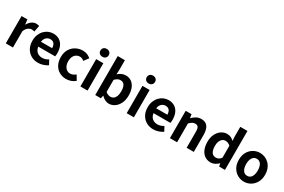

<svg xmlns="http://www.w3.org/2000/svg" viewBox="120 -2101 5033 3405"><g transform="rotate(30 2636.0 -398.5)"><path d="M79.3 0V-559.8H199L210.4 -460.8H213.2Q243.9 -515.8 286.2 -544.7Q328.5 -573.5 372.3 -573.5Q395.7 -573.5 410.4 -570.4Q425.2 -567.2 437.4 -561.8L412.8 -435.2Q397.4 -439.4 384.5 -441.8Q371.6 -444.2 353.3 -444.2Q321.4 -444.2 285.7 -419.3Q250 -394.4 226 -333.6V0Z M743.4 13.8Q664.9 13.8 601.7 -21.2Q538.5 -56.1 501.4 -121.9Q464.2 -187.7 464.2 -279.9Q464.2 -348.1 485.8 -402.2Q507.4 -456.3 544.6 -494.8Q581.8 -533.2 628.5 -553.4Q675.3 -573.5 724.7 -573.5Q802.1 -573.5 854 -539.3Q905.9 -505.1 932.4 -444.7Q958.8 -384.4 958.8 -306.4Q958.8 -285.9 956.9 -267.6Q954.9 -249.4 952.1 -238.4H606.7Q612.9 -192.8 634.2 -162.1Q655.4 -131.4 688.1 -115.5Q720.8 -99.6 762.6 -99.6Q796.6 -99.6 827 -109.4Q857.3 -119.3 888.1 -138.2L937.6 -47.9Q896.7 -19.8 846 -3Q795.4 13.8 743.4 13.8ZM604.4 -336.9H833.3Q833.3 -393.2 807.4 -426.7Q781.6 -460.2 727.1 -460.2Q698 -460.2 672.2 -446.4Q646.4 -432.6 628.4 -405.4Q610.4 -378.2 604.4 -336.9Z M1317.8 13.8Q1240.7 13.8 1179 -21.1Q1117.3 -55.9 1081.2 -121.7Q1045.2 -187.5 1045.2 -279.9Q1045.2 -372.8 1084.8 -438.4Q1124.4 -503.9 1189.8 -538.7Q1255.1 -573.5 1330.5 -573.5Q1383 -573.5 1423.1 -556.2Q1463.2 -538.8 1493.9 -511.4L1424.1 -417.6Q1403.6 -435.6 1382.9 -444.8Q1362.2 -454 1339.1 -454Q1296.4 -454 1263.9 -432.3Q1231.3 -410.7 1213.4 -371.7Q1195.5 -332.7 1195.5 -279.9Q1195.5 -227.4 1213.5 -188.2Q1231.5 -148.9 1262.7 -127.3Q1293.9 -105.8 1333.7 -105.8Q1364.4 -105.8 1392 -118.8Q1419.7 -131.9 1443 -150.9L1501.4 -53.9Q1461.4 -18.6 1412.8 -2.4Q1364.2 13.8 1317.8 13.8Z M1607.3 0V-559.8H1754V0ZM1680.9 -650.6Q1642.2 -650.6 1619 -672.6Q1595.7 -694.5 1595.7 -731.4Q1595.7 -767.1 1619 -789Q1642.2 -810.8 1680.9 -810.8Q1718.5 -810.8 1742.2 -789Q1766 -767.1 1766 -731.4Q1766 -694.5 1742.2 -672.6Q1718.5 -650.6 1680.9 -650.6Z M2191.7 13.8Q2154.7 13.8 2115.7 -5Q2076.7 -23.8 2042.9 -59.2H2038.3L2026.3 0H1911.3V-797.9H2058V-596.7L2053.5 -507Q2087.4 -537.4 2127.6 -555.5Q2167.8 -573.5 2209 -573.5Q2277.9 -573.5 2327.3 -538.5Q2376.6 -503.4 2403.1 -439.5Q2429.6 -375.6 2429.6 -289.7Q2429.6 -193.7 2395.6 -125.4Q2361.5 -57.1 2307.3 -21.7Q2253.2 13.8 2191.7 13.8ZM2159.6 -107.4Q2193 -107.4 2220.1 -126.9Q2247.2 -146.4 2262.9 -186.2Q2278.5 -226.1 2278.5 -286.6Q2278.5 -340.3 2266.9 -377.5Q2255.2 -414.6 2231.1 -433.9Q2207.1 -453.2 2167.8 -453.2Q2139.5 -453.2 2113.1 -439Q2086.7 -424.9 2058 -395.7V-148.7Q2083.5 -125.3 2110.4 -116.3Q2137.2 -107.4 2159.6 -107.4Z M2555.3 0V-559.8H2702V0ZM2628.9 -650.6Q2590.2 -650.6 2567 -672.6Q2543.7 -694.5 2543.7 -731.4Q2543.7 -767.1 2567 -789Q2590.2 -810.8 2628.9 -810.8Q2666.5 -810.8 2690.2 -789Q2714 -767.1 2714 -731.4Q2714 -694.5 2690.2 -672.6Q2666.5 -650.6 2628.9 -650.6Z M3103.4 13.8Q3024.9 13.8 2961.7 -21.2Q2898.5 -56.1 2861.4 -121.9Q2824.2 -187.7 2824.2 -279.9Q2824.2 -348.1 2845.8 -402.2Q2867.4 -456.3 2904.6 -494.8Q2941.8 -533.2 2988.5 -553.4Q3035.3 -573.5 3084.7 -573.5Q3162.1 -573.5 3214 -539.3Q3265.9 -505.1 3292.4 -444.7Q3318.8 -384.4 3318.8 -306.4Q3318.8 -285.9 3316.9 -267.6Q3314.9 -249.4 3312.1 -238.4H2966.7Q2972.9 -192.8 2994.2 -162.1Q3015.4 -131.4 3048.1 -115.5Q3080.8 -99.6 3122.6 -99.6Q3156.6 -99.6 3187 -109.4Q3217.3 -119.3 3248.1 -138.2L3297.6 -47.9Q3256.7 -19.8 3206 -3Q3155.4 13.8 3103.4 13.8ZM2964.4 -336.9H3193.3Q3193.3 -393.2 3167.4 -426.7Q3141.6 -460.2 3087.1 -460.2Q3058 -460.2 3032.2 -446.4Q3006.4 -432.6 2988.4 -405.4Q2970.4 -378.2 2964.4 -336.9Z M3440.3 0V-559.8H3560L3571.4 -485.9H3574.2Q3610.5 -522.2 3654.7 -547.9Q3698.9 -573.5 3756.2 -573.5Q3846.6 -573.5 3887.9 -514.3Q3929.2 -455 3929.2 -349.1V0H3782.5V-330.9Q3782.5 -396 3763.5 -421.9Q3744.5 -447.7 3703.1 -447.7Q3668.9 -447.7 3643.6 -431.9Q3618.3 -416 3587 -385.1V0Z M4278.2 13.8Q4208.3 13.8 4156.6 -21.2Q4104.9 -56.2 4076.7 -122Q4048.5 -187.8 4048.5 -279.9Q4048.5 -371.2 4082.2 -436.8Q4115.9 -502.4 4169.7 -538Q4223.6 -573.5 4283.7 -573.5Q4331 -573.5 4363.3 -557.3Q4395.6 -541.1 4426.2 -513L4420.9 -601.1V-797.9H4567.7V0H4448L4436.7 -58.3H4433.2Q4402.5 -27.6 4362.4 -6.9Q4322.3 13.8 4278.2 13.8ZM4315.5 -107.4Q4345.9 -107.4 4371.3 -120.4Q4396.6 -133.5 4420.9 -164.8V-410.8Q4395.8 -434.2 4369.4 -443.7Q4343 -453.2 4316.1 -453.2Q4285.2 -453.2 4258.7 -433.4Q4232.1 -413.7 4215.9 -375.7Q4199.6 -337.8 4199.6 -281.5Q4199.6 -223.5 4213.3 -184.6Q4227 -145.7 4253.2 -126.6Q4279.4 -107.4 4315.5 -107.4Z M4959.3 13.8Q4889.3 13.8 4827.6 -21.1Q4765.9 -55.9 4728 -121.7Q4690.2 -187.5 4690.2 -279.9Q4690.2 -372.8 4728 -438.4Q4765.9 -503.9 4827.6 -538.7Q4889.3 -573.5 4959.3 -573.5Q5011.7 -573.5 5060.1 -553.9Q5108.4 -534.2 5146 -496.4Q5183.6 -458.5 5205.6 -404.2Q5227.6 -349.8 5227.6 -279.9Q5227.6 -187.5 5189.6 -121.7Q5151.7 -55.9 5090.5 -21.1Q5029.3 13.8 4959.3 13.8ZM4959.3 -105.8Q4997.3 -105.8 5023.9 -127.3Q5050.5 -148.9 5064 -188.2Q5077.5 -227.4 5077.5 -279.9Q5077.5 -332.7 5064 -371.7Q5050.5 -410.7 5023.9 -432.3Q4997.3 -454 4959.3 -454Q4921.2 -454 4894.7 -432.3Q4868.1 -410.7 4854.3 -371.7Q4840.5 -332.7 4840.5 -279.9Q4840.5 -227.4 4854.3 -188.2Q4868.1 -148.9 4894.7 -127.3Q4921.2 -105.8 4959.3 -105.8Z"/></g></svg>

Font: Noto Sans HK Thin
Style: Regular
Weight: 100
Designer: Ryoko NISHIZUKA 西塚涼子 (kana, bopomofo & ideographs); Paul D. Hunt (Latin, Greek & Cyrillic); Sandoll Communications 산돌커뮤니
Foundry: Adobe
Version: Version 2.004-H2;hotconv 1.0.118;makeotfexe 2.5.65603